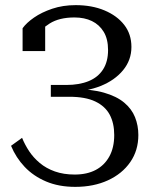

<svg xmlns="http://www.w3.org/2000/svg" viewBox="-20 -638 600 748"><path d="M265 -291 290 -275V-297L247 -281Q317 -281 372 -303Q427 -325 459.5 -364.5Q492 -404 492 -455Q492 -505 464 -541Q436 -577 387 -597.5Q338 -618 275 -618Q225 -618 183.5 -604Q142 -590 112.5 -569.5Q83 -549 68 -528V-439H156V-551Q147 -550 139.5 -544.5Q132 -539 127 -531Q122 -523 118.5 -512Q115 -501 114 -488Q136 -523 173.5 -546.5Q211 -570 270 -570Q309 -570 338 -556Q367 -542 384 -514Q401 -486 401 -443Q401 -398 381.5 -367.5Q362 -337 325.5 -322Q289 -307 238 -307H178V-261H250Q313 -261 351.5 -242.5Q390 -224 407.5 -191Q425 -158 425 -112Q425 -63 406 -28.5Q387 6 353 24Q319 42 271 42Q228 42 194 30Q160 18 135 -3Q110 -24 93.5 -49Q77 -74 66 -101L23 -70Q42 -24 76 12Q110 48 159.5 69Q209 90 273 90Q345 90 400.5 64.5Q456 39 487.5 -6.5Q519 -52 519 -112Q519 -149 506 -181.5Q493 -214 463.5 -238.5Q434 -263 385 -277Q336 -291 265 -291Z"/></svg>

Font: Roboto Serif 72pt
Style: Regular
Weight: 400
Designer: Greg Gazdowicz
Foundry: Commercial Type
Version: Version 1.008